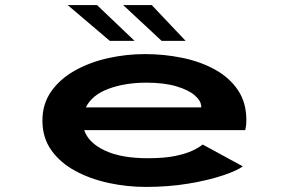

<svg xmlns="http://www.w3.org/2000/svg" viewBox="-20 -725 1140 756"><path d="M554 11Q480.5 11 408.2 -4.5Q336 -20 277 -51.8Q218 -83.5 182.5 -133Q147 -182.5 147 -250Q147 -316 181.8 -365.2Q216.5 -414.5 275 -447.2Q333.5 -480 405.2 -496Q477 -512 551 -512Q626.5 -512 698 -497.2Q769.5 -482.5 826.2 -451.2Q883 -420 916.5 -370.8Q950 -321.5 950 -252.5Q950 -237.5 948.5 -227.8Q947 -218 945.5 -212.5H311.5Q328.5 -162.5 393 -132.2Q457.5 -102 561.5 -102Q627.5 -102 670.5 -111Q713.5 -120 739.2 -132.5Q765 -145 778 -156L936 -70Q914.5 -53.5 858.2 -34.5Q802 -15.5 723 -2.2Q644 11 554 11ZM556.5 -399.5Q472 -399.5 407 -375.2Q342 -351 318 -302H772.5V-304Q772.5 -327 747.5 -349Q722.5 -371 674.2 -385.2Q626 -399.5 556.5 -399.5ZM616.5 -564 465 -705H577.5L711 -564ZM412.5 -564 246.5 -705H362L510 -564Z"/></svg>

Font: Trispace Expanded SemiBold
Style: Regular
Weight: 600
Width: 7
Designer: Tyler Finck
Foundry: Etcetera Type Company
Version: Version 1.210; ttfautohint (v1.8.3)